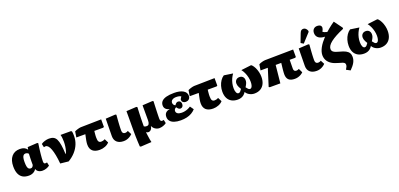

<svg xmlns="http://www.w3.org/2000/svg" viewBox="26 -2166 7731 3720"><g transform="rotate(-20 3891.0 -306.0)"><path d="M261 14Q185 14 134.5 -16Q84 -46 58.5 -106Q33 -166 33 -255Q33 -385 94.5 -458.5Q156 -532 265 -532Q319 -532 353.5 -516.5Q388 -501 415 -466H417L424 -514L625 -526L643 -515Q633 -450 626.5 -397.5Q620 -345 615.5 -300Q611 -255 608.5 -218Q606 -181 606 -149Q606 -133 610 -122.5Q614 -112 622 -107Q630 -102 643 -102Q652 -102 659.5 -103.5Q667 -105 675 -108L690 -36Q662 -14 622.5 0Q583 14 543 14Q494 14 459.5 -7.5Q425 -29 415 -66H414Q400 -41 377 -23Q354 -5 324.5 4.5Q295 14 261 14ZM341 -106Q361 -106 374.5 -118Q388 -130 398 -156Q398 -194 398 -225.5Q398 -257 399 -284Q400 -311 401 -336.5Q402 -362 403 -385Q390 -399 374.5 -406Q359 -413 341 -413Q316 -413 300 -397.5Q284 -382 276 -349.5Q268 -317 268 -264Q268 -206 275 -171.5Q282 -137 298.5 -121.5Q315 -106 341 -106Z M1076 18 908 0Q899 -102 884 -178.5Q869 -255 849.5 -306.5Q830 -358 806 -384.5Q782 -411 754 -411Q737 -411 719 -405L703 -477Q731 -499 777.5 -513.5Q824 -528 867 -528Q921 -528 957.5 -509.5Q994 -491 1016 -447.5Q1038 -404 1050.5 -328Q1063 -252 1068 -136H1071Q1084 -151 1095 -189Q1106 -227 1113 -276Q1120 -325 1120 -373Q1120 -417 1115.5 -455.5Q1111 -494 1103 -518H1316L1335 -507Q1340 -489 1341.5 -466.5Q1343 -444 1343 -408Q1343 -323 1312 -245Q1281 -167 1221.5 -100Q1162 -33 1076 18Z M1723 14Q1626 14 1576 -30.5Q1526 -75 1526 -161Q1526 -178 1527.5 -197Q1529 -216 1533.5 -240Q1538 -264 1544.5 -295.5Q1551 -327 1560 -367H1374L1393 -486Q1405 -493 1421.5 -499Q1438 -505 1456 -510.5Q1474 -516 1491 -519.5Q1508 -523 1521 -524L1946 -532V-377L1928 -367H1745Q1742 -344 1740.5 -328Q1739 -312 1738 -299.5Q1737 -287 1736 -275.5Q1735 -264 1735 -252.5Q1735 -241 1735 -227Q1735 -172 1750.5 -149Q1766 -126 1802 -126Q1822 -126 1841 -131Q1860 -136 1879 -147L1920 -66Q1888 -29 1834 -7.5Q1780 14 1723 14Z M2216 14Q2127 14 2078 -30Q2029 -74 2029 -154Q2029 -171 2029.5 -199.5Q2030 -228 2030.5 -264.5Q2031 -301 2031.5 -339Q2032 -377 2032.5 -412.5Q2033 -448 2033.5 -475Q2034 -502 2034 -514L2236 -526L2254 -515Q2250 -467 2247 -427.5Q2244 -388 2242 -356Q2240 -324 2238.5 -296Q2237 -268 2236.5 -244Q2236 -220 2236 -197Q2236 -161 2251 -143.5Q2266 -126 2296 -126Q2311 -126 2327.5 -131.5Q2344 -137 2354 -146L2396 -65Q2372 -40 2342.5 -22Q2313 -4 2281 5Q2249 14 2216 14Z M2489 227 2470 216Q2467 163 2464.5 113Q2462 63 2461 10Q2460 -43 2460 -103Q2460 -119 2460 -147Q2460 -175 2460 -211.5Q2460 -248 2460.5 -289Q2461 -330 2461 -371Q2461 -412 2461 -449Q2461 -486 2461 -514L2669 -526L2687 -515Q2684 -443 2681.5 -388.5Q2679 -334 2678 -289Q2677 -244 2676.5 -204.5Q2676 -165 2676 -123Q2687 -114 2699.5 -110.5Q2712 -107 2733 -107Q2764 -107 2778.5 -132Q2793 -157 2793 -208Q2793 -219 2793 -237.5Q2793 -256 2793 -280.5Q2793 -305 2793 -334.5Q2793 -364 2793 -394.5Q2793 -425 2793 -455.5Q2793 -486 2793 -514L3002 -526L3020 -515Q3018 -484 3016.5 -446Q3015 -408 3013.5 -367Q3012 -326 3010.5 -286Q3009 -246 3008.5 -211.5Q3008 -177 3008 -152Q3008 -138 3013 -126.5Q3018 -115 3026.5 -108.5Q3035 -102 3046 -102Q3057 -102 3065 -103.5Q3073 -105 3082 -108L3097 -36Q3068 -13 3027.5 0.5Q2987 14 2946 14Q2917 14 2888 0.5Q2859 -13 2837.5 -35.5Q2816 -58 2808 -84Q2803 -40 2779.5 -13Q2756 14 2721 14Q2710 14 2700 10Q2690 6 2679 -1H2677Q2682 36 2686.5 73Q2691 110 2697 145.5Q2703 181 2711 214Z M3393 14Q3315 14 3260 -4.5Q3205 -23 3176.5 -58Q3148 -93 3148 -143Q3148 -195 3176.5 -225.5Q3205 -256 3259 -263V-267Q3210 -277 3183.5 -305Q3157 -333 3157 -376Q3157 -428 3189.5 -462.5Q3222 -497 3286.5 -514Q3351 -531 3449 -531Q3565 -531 3632 -491.5Q3699 -452 3699 -383Q3699 -339 3673 -314.5Q3647 -290 3601 -290Q3568 -290 3547 -309.5Q3526 -329 3526 -360Q3526 -365 3529.5 -373.5Q3533 -382 3540.5 -393Q3548 -404 3558 -419Q3543 -430 3517.5 -436Q3492 -442 3458 -442Q3407 -442 3376.5 -420.5Q3346 -399 3346 -363Q3346 -340 3358.5 -322.5Q3371 -305 3392 -296Q3408 -323 3425 -335Q3442 -347 3462 -347Q3491 -347 3507.5 -327.5Q3524 -308 3524 -275Q3524 -243 3507 -223Q3490 -203 3462 -203Q3442 -203 3424.5 -217Q3407 -231 3392 -256Q3371 -248 3358.5 -231Q3346 -214 3346 -194Q3346 -159 3376 -139Q3406 -119 3461 -119Q3493 -119 3525 -125.5Q3557 -132 3588 -145Q3619 -158 3647 -177L3699 -103Q3664 -64 3618.5 -38Q3573 -12 3517 1Q3461 14 3393 14Z M4061 14Q3964 14 3914 -30.5Q3864 -75 3864 -161Q3864 -178 3865.5 -197Q3867 -216 3871.5 -240Q3876 -264 3882.5 -295.5Q3889 -327 3898 -367H3712L3731 -486Q3743 -493 3759.5 -499Q3776 -505 3794 -510.5Q3812 -516 3829 -519.5Q3846 -523 3859 -524L4284 -532V-377L4266 -367H4083Q4080 -344 4078.5 -328Q4077 -312 4076 -299.5Q4075 -287 4074 -275.5Q4073 -264 4073 -252.5Q4073 -241 4073 -227Q4073 -172 4088.5 -149Q4104 -126 4140 -126Q4160 -126 4179 -131Q4198 -136 4217 -147L4258 -66Q4226 -29 4172 -7.5Q4118 14 4061 14Z M4568 14Q4495 14 4442.5 -15Q4390 -44 4362.5 -99Q4335 -154 4335 -231Q4335 -292 4351.5 -348Q4368 -404 4398.5 -449Q4429 -494 4470 -521L4653 -494Q4625 -456 4604.5 -411Q4584 -366 4573.5 -318Q4563 -270 4563 -221Q4563 -165 4579 -131.5Q4595 -98 4622 -98Q4645 -98 4660 -115.5Q4675 -133 4694 -160Q4677 -187 4666 -209Q4655 -231 4650 -250.5Q4645 -270 4645 -288Q4645 -332 4671.5 -359Q4698 -386 4742 -386Q4785 -386 4810.5 -359Q4836 -332 4836 -288Q4836 -276 4834.5 -264Q4833 -252 4829 -240Q4825 -228 4819 -215Q4813 -202 4805 -188.5Q4797 -175 4787 -159Q4809 -133 4823.5 -116Q4838 -99 4861 -99Q4878 -99 4891 -114.5Q4904 -130 4911 -159Q4918 -188 4918 -227Q4918 -274 4906.5 -324Q4895 -374 4874 -419.5Q4853 -465 4825 -500L5033 -525L5050 -514Q5079 -484 5100.5 -440Q5122 -396 5134 -345.5Q5146 -295 5146 -245Q5146 -164 5118 -106Q5090 -48 5037.5 -17Q4985 14 4912 14Q4858 14 4810 -12Q4762 -38 4741 -79H4738Q4719 -48 4694 -27.5Q4669 -7 4637.5 3.5Q4606 14 4568 14Z M5743 14Q5659 14 5618.5 -24Q5578 -62 5578 -141Q5578 -156 5579.5 -177Q5581 -198 5583 -222Q5585 -246 5588 -271.5Q5591 -297 5594 -321.5Q5597 -346 5599 -367H5484L5447 0H5230L5210 -11L5322 -367H5172L5191 -486Q5203 -494 5220.5 -500.5Q5238 -507 5257.5 -512.5Q5277 -518 5295.5 -521Q5314 -524 5327 -524L5904 -532V-377L5884 -367H5773Q5773 -347 5772.5 -327Q5772 -307 5772 -285Q5772 -263 5771.5 -238.5Q5771 -214 5771 -184Q5771 -154 5784.5 -139.5Q5798 -125 5825 -125Q5839 -125 5852 -128.5Q5865 -132 5879 -141L5919 -57Q5895 -33 5866.5 -17.5Q5838 -2 5807.5 6Q5777 14 5743 14Z M6195 14Q6106 14 6057 -30Q6008 -74 6008 -154Q6008 -171 6008.5 -199.5Q6009 -228 6009.5 -264.5Q6010 -301 6010.5 -339Q6011 -377 6011.5 -412.5Q6012 -448 6012.5 -475Q6013 -502 6013 -514L6215 -526L6233 -515Q6229 -467 6226 -427.5Q6223 -388 6221 -356Q6219 -324 6217.5 -296Q6216 -268 6215.5 -244Q6215 -220 6215 -197Q6215 -161 6230 -143.5Q6245 -126 6275 -126Q6290 -126 6306.5 -131.5Q6323 -137 6333 -146L6375 -65Q6351 -40 6321.5 -22Q6292 -4 6260 5Q6228 14 6195 14ZM6137 -568 6082 -601 6148 -774Q6162 -812 6179 -827Q6196 -842 6224 -842Q6250 -842 6270.5 -825Q6291 -808 6304 -776V-751Z M6813 230 6732 187Q6753 154 6761 134Q6769 114 6769 97Q6769 76 6759 62.5Q6749 49 6720 37.5Q6691 26 6635 12Q6557 -8 6504.5 -42.5Q6452 -77 6425 -125Q6398 -173 6398 -234Q6398 -267 6409 -305Q6420 -343 6442 -384Q6464 -425 6496 -467Q6528 -509 6570 -554Q6559 -554 6548 -555.5Q6537 -557 6525 -558Q6460 -569 6426 -603.5Q6392 -638 6392 -693Q6392 -742 6420.5 -772Q6449 -802 6497 -802Q6538 -802 6560 -785Q6582 -768 6582 -735Q6582 -724 6575 -704.5Q6568 -685 6555 -659Q6568 -650 6587.5 -641.5Q6607 -633 6627 -629Q6632 -628 6636 -627.5Q6640 -627 6645 -626Q6674 -652 6704 -677Q6734 -702 6765.5 -725.5Q6797 -749 6828 -770L6951 -602V-578Q6858 -539 6789.5 -501.5Q6721 -464 6676 -429Q6631 -394 6609 -360Q6587 -326 6587 -293Q6587 -273 6594.5 -257.5Q6602 -242 6619.5 -229.5Q6637 -217 6666 -206Q6695 -195 6738 -184Q6811 -166 6855 -142.5Q6899 -119 6919 -85.5Q6939 -52 6939 -5Q6939 54 6909.5 108.5Q6880 163 6813 230Z M7172 14Q7099 14 7046.5 -15Q6994 -44 6966.5 -99Q6939 -154 6939 -231Q6939 -292 6955.5 -348Q6972 -404 7002.5 -449Q7033 -494 7074 -521L7257 -494Q7229 -456 7208.5 -411Q7188 -366 7177.5 -318Q7167 -270 7167 -221Q7167 -165 7183 -131.5Q7199 -98 7226 -98Q7249 -98 7264 -115.5Q7279 -133 7298 -160Q7281 -187 7270 -209Q7259 -231 7254 -250.5Q7249 -270 7249 -288Q7249 -332 7275.5 -359Q7302 -386 7346 -386Q7389 -386 7414.5 -359Q7440 -332 7440 -288Q7440 -276 7438.5 -264Q7437 -252 7433 -240Q7429 -228 7423 -215Q7417 -202 7409 -188.5Q7401 -175 7391 -159Q7413 -133 7427.5 -116Q7442 -99 7465 -99Q7482 -99 7495 -114.5Q7508 -130 7515 -159Q7522 -188 7522 -227Q7522 -274 7510.5 -324Q7499 -374 7478 -419.5Q7457 -465 7429 -500L7637 -525L7654 -514Q7683 -484 7704.5 -440Q7726 -396 7738 -345.5Q7750 -295 7750 -245Q7750 -164 7722 -106Q7694 -48 7641.5 -17Q7589 14 7516 14Q7462 14 7414 -12Q7366 -38 7345 -79H7342Q7323 -48 7298 -27.5Q7273 -7 7241.5 3.5Q7210 14 7172 14Z"/></g></svg>

Font: Literata 18pt Black
Style: Regular
Weight: 900
Designer: Latin by Veronika Burian and Jose Scaglione. Greek by Irene Vlachou. Cyrillic by Vera Evstafieva.
Foundry: TypeTogether
Version: Version 3.103;gftools[0.9.29]